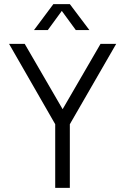

<svg xmlns="http://www.w3.org/2000/svg" viewBox="-20 -913 607 932"><path d="M145 -767H212L280 -860L348 -767H414L319 -893H239ZM248 -1H319V-310L544 -700H468L284 -383L100 -700H24L248 -310Z"/></svg>

Font: Arthouse Owned
Style: Regular
Weight: 400
Designer: Jeremy Tribby
Foundry: Tribby Type
Version: Version 1.000;PS 001.000;hotconv 1.0.88;makeotf.lib2.5.64775